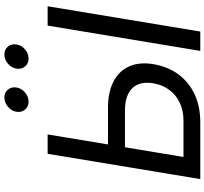

<svg xmlns="http://www.w3.org/2000/svg" viewBox="-50 -924 974 915"><g transform="rotate(-90 437.5 -467.0)"><path d="M181.2 -439.9H379.9Q455.6 -439.9 506.1 -413.6Q556.6 -387.2 578.1 -338.9Q599.6 -290.5 588.9 -224.6Q577.6 -155.8 540.8 -105.2Q503.9 -54.7 445.6 -27.3Q387.2 0 311.5 0H41L161.6 -727.5H253.9L146.5 -80.1H320.3Q367.2 -80.1 404.5 -97.7Q441.9 -115.2 466.1 -147.7Q490.2 -180.2 497.6 -223.6Q504.9 -266.1 492.2 -296.4Q479.5 -326.7 448.5 -342.8Q417.5 -358.9 370.6 -358.9H168.5ZM864.7 -727.5 744.1 0H651.9L772.5 -727.5ZM615.7 -818.4Q591.8 -818.4 577.6 -835.2Q563.5 -852.1 567.4 -876Q571.3 -899.9 591.3 -916.7Q611.3 -933.6 634.8 -933.6Q658.7 -933.6 672.6 -916.7Q686.5 -899.9 682.6 -876Q678.7 -852.1 659.2 -835.2Q639.6 -818.4 615.7 -818.4ZM410.2 -818.4Q386.2 -818.4 372.1 -835.2Q357.9 -852.1 361.8 -876Q365.7 -899.9 385.7 -916.7Q405.8 -933.6 429.7 -933.6Q453.6 -933.6 467.5 -916.7Q481.4 -899.9 477.5 -876Q473.6 -852.1 453.9 -835.2Q434.1 -818.4 410.2 -818.4Z"/></g></svg>

Font: Inter 16pt
Style: Italic
Weight: 400
Italic angle: -9.3988°
Version: Version 4.001;git-66647c0bb